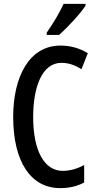

<svg xmlns="http://www.w3.org/2000/svg" viewBox="-20 -960 497 990"><path d="M421 -931V-940H308C287 -895 258 -845 221 -792V-780H285C328 -818 395 -890 421 -931ZM297 -636C335 -636 369 -623 400 -603L433 -686C389 -712 343 -725 292 -725C130 -725 48 -563 48 -357C48 -126 139 10 290 10C338 10 379 0 414 -19V-109C380 -91 344 -79 303 -79C209 -79 151 -182 151 -356C151 -508 195 -636 297 -636Z"/></svg>

Font: Noto Sans Arabic UI XCn Md
Style: Regular
Weight: 500
Width: 2
Designer: Monotype Design Team, Nadine Chahine and Nizar Qandah
Foundry: Monotype Imaging Inc.
Version: Version 2.010